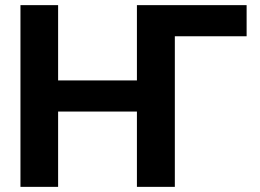

<svg xmlns="http://www.w3.org/2000/svg" viewBox="-20 -727 1012 747"><path d="M939.5 -585.9H660.2V0H512.7V-293H206.1V0H59.6V-707H206.1V-414.1H512.7V-707H939.5Z"/></svg>

Font: Pretendard JP
Style: Bold
Weight: 700
Designer: Base glyphs from Inter by Rasmus Andersson; Hangeul glyphs from Noto Sans CJK(Source Han Sans) by Jang Soo-young and Kan
Foundry: Kil Hyung-jin
Version: Version 1.309